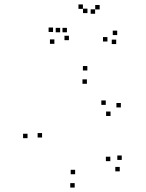

<svg xmlns="http://www.w3.org/2000/svg" viewBox="-20 -823 660 865"><path d="M519.5 -51V-71H499.5V-51ZM528.5 -102.5V-122.5H508.5V-102.5ZM477 -97V-117H457V-97ZM318.5 -38V-58H298.5V-38ZM169.5 -203.5V-223.5H149.5V-203.5ZM371.5 -445.5V-465.5H351.5V-445.5ZM456.5 -350.5V-370.5H436.5V-350.5ZM478 -300.5V-320.5H458V-300.5ZM524.5 -339V-359H504.5V-339ZM373.5 -505.5V-525.5H353.5V-505.5ZM104 -200.5V-220.5H84V-200.5ZM316.5 22V2H296.5V22ZM290.5 -642V-662H270.5V-642ZM408.5 -761V-781H388.5V-761ZM374 -764V-784H354V-764ZM464 -636V-656H444V-636ZM503.5 -624.5V-644.5H483.5V-624.5ZM508 -665V-685H488V-665ZM429 -780.5V-800.5H409V-780.5ZM353.5 -783V-803H333.5V-783ZM251 -677.5V-697.5H231V-677.5ZM281.5 -677.5V-697.5H261.5V-677.5ZM219 -679V-699H199V-679ZM225 -625.5V-645.5H205V-625.5Z"/></svg>

Font: Monaspace Radon Dots Var
Style: Regular
Weight: 400
Designer: Riley Cran and the Lettermatic Team
Version: Version 1.100 (Monaspace Radon Dots)